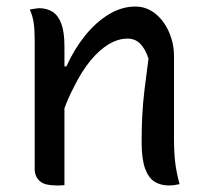

<svg xmlns="http://www.w3.org/2000/svg" viewBox="-20 -563 640 587"><path d="M529 0Q520 2 512.5 3Q505 4 496 4Q471 4 452.5 -7.5Q434 -19 423.5 -48Q413 -77 413 -129Q413 -172 415 -210.5Q417 -249 422 -290.5Q427 -332 434 -384Q424 -414 408.5 -429.5Q393 -445 370 -445Q341 -445 312 -427.5Q283 -410 256 -377Q229 -344 206 -297Q190 -267 177 -232V3Q173 3 169 3.5Q165 4 161 4H153Q136 4 123 1Q110 -2 102 -9Q94 -16 90 -25.5Q86 -35 86 -48V-442Q86 -472 83 -493Q80 -514 71 -534Q76 -535 80.5 -535.5Q85 -536 90 -537Q95 -538 99 -538Q123 -538 140.5 -527Q158 -516 167.5 -490.5Q177 -465 177 -422V-360H183Q207 -413 240 -454Q273 -495 312.5 -519Q352 -543 394 -543Q420 -543 441.5 -530.5Q463 -518 479 -496Q495 -474 503.5 -447Q512 -420 512 -392V-139Q512 -98 515.5 -67.5Q519 -37 529 0Z"/></svg>

Font: Code D Ace
Style: Regular
Weight: 400
Version: Version 1.085; ttfautohint (v1.8.4.7-5d5b);Nerd Fonts 3.0.2